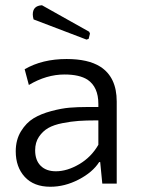

<svg xmlns="http://www.w3.org/2000/svg" viewBox="-20 -700 538 732"><path d="M318 -552 310 -549 108 -626Q105 -637 105 -645Q105 -678 140 -680L320 -579L323 -572ZM425 0H370L362 -82H358Q333 -43 280 -15.5Q227 12 172 12Q109 12 74.5 -25.5Q40 -63 40 -123Q40 -167 60 -199.5Q80 -232 108 -249Q136 -266 175.5 -276.5Q215 -287 245.5 -289.5Q276 -292 310 -292H355V-304Q355 -368 314 -396Q283 -416 226 -416Q157 -416 90 -376L74 -436Q141 -475 234 -475Q316 -475 362 -446Q425 -406 425 -313ZM193 -47Q236 -47 282 -74Q328 -101 355 -148V-241H346Q308 -241 279.5 -239Q251 -237 218 -230.5Q185 -224 164 -212Q143 -200 128.5 -178.5Q114 -157 114 -127Q114 -89 135 -68Q156 -47 193 -47Z"/></svg>

Font: Quattrocento Sans
Style: Regular
Weight: 400
Designer: Pablo Impallari
Foundry: Pablo Impallari, Igino Marini, Brenda Gallo
Version: Version 2.000